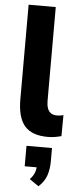

<svg xmlns="http://www.w3.org/2000/svg" viewBox="-64 -738 437 1057"><g transform="rotate(5 154.0 -209.5)"><path d="M218 11Q130 11 90 -35.5Q50 -82 50 -182V-705H200V-186Q200 -163 206 -146Q212 -129 225 -120Q238 -111 259 -111Q268 -111 278 -112.5Q288 -114 294 -116L293 0Q275 5 256.5 8Q238 11 218 11ZM191 286 140 251Q159 231 166 211.5Q173 192 173 168L202 183H106V70H247V143Q247 187 235 222Q223 257 191 286Z"/></g></svg>

Font: Nunito Sans 12pt ExtraLight
Style: Weight 830 Width 84 Optical size 12.0 YTLC 445
Weight: 830
Width: 4
Designer: Vernon Adams
Foundry: Vernon Adams
Version: Version 3.101;gftools[0.9.27]